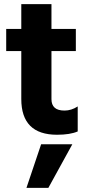

<svg xmlns="http://www.w3.org/2000/svg" viewBox="-20 -647 426 929"><path d="M214 262H108L179 51H330ZM256 5Q83 5 83 -168V-400H10V-507H83V-627H229V-507H347V-400H229V-167Q229 -140 244.5 -126Q260 -112 292.5 -112Q325 -112 356 -132V-11Q319 5 256 5Z"/></svg>

Font: Hind Vadodara
Style: Bold
Weight: 700
Designer: Hitesh Malaviya
Foundry: Indian Type Foundry
Version: Version 0.702;PS 1.0;hotconv 1.0.81;makeotf.lib2.5.63406